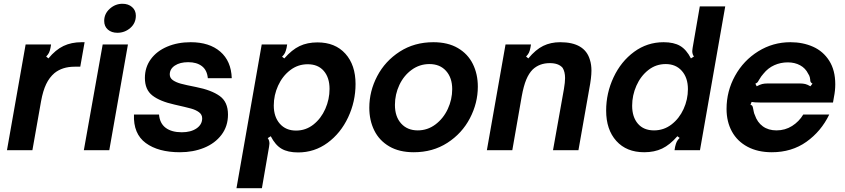

<svg xmlns="http://www.w3.org/2000/svg" viewBox="-20 -797 4486 1019"><path d="M17 0 116 -561H251L248 -543Q245 -527 240 -517Q235 -507 225 -497L237 -487Q275 -533 317 -553Q359 -573 413 -573H429L406 -443H376Q311 -443 269 -409Q242 -386 225 -350.5Q208 -315 198 -260L152 0Z M560 0H425L525 -561H659ZM533 -686Q533 -724 562.5 -750.5Q592 -777 630 -777Q661 -777 681 -759.5Q701 -742 701 -714Q701 -674 671.5 -648.5Q642 -623 603 -623Q572 -623 552.5 -640Q533 -657 533 -686Z M691 -189H824Q828 -142 859.5 -118.5Q891 -95 945 -95Q993 -95 1023 -115.5Q1053 -136 1053 -169Q1053 -189 1036 -201.5Q1019 -214 993.5 -221Q968 -228 906 -242Q829 -259 789 -290Q749 -321 749 -383Q749 -440 780.5 -483Q812 -526 867.5 -549.5Q923 -573 992 -573Q1091 -573 1149 -523Q1207 -473 1210 -382H1083Q1079 -425 1051.5 -446Q1024 -467 979 -467Q935 -467 908 -449Q881 -431 881 -402Q881 -383 897.5 -371.5Q914 -360 939.5 -353Q965 -346 1021 -335Q1102 -319 1146 -287.5Q1190 -256 1190 -189Q1190 -127 1155.5 -81.5Q1121 -36 1063 -12.5Q1005 11 935 11Q820 11 753.5 -38Q687 -87 691 -189Z M1867 -351Q1867 -258 1827.5 -174Q1788 -90 1718.5 -39Q1649 12 1562 12Q1508 12 1474.5 -7.5Q1441 -27 1417 -74L1401 -64Q1410 -52 1410 -35Q1410 -30 1408 -18L1370 202H1235L1369 -561H1504L1501 -543Q1497 -526 1492.5 -516.5Q1488 -507 1477 -496L1489 -487Q1529 -533 1570 -552.5Q1611 -572 1665 -572Q1759 -572 1813 -512Q1867 -452 1867 -351ZM1433 -237Q1433 -177 1465 -140.5Q1497 -104 1551 -104Q1603 -104 1643.5 -136Q1684 -168 1706.5 -219Q1729 -270 1729 -325Q1729 -385 1698.5 -420.5Q1668 -456 1613 -456Q1561 -456 1520 -424.5Q1479 -393 1456 -342.5Q1433 -292 1433 -237Z M1940 -225Q1940 -313 1982 -393Q2024 -473 2101.5 -523Q2179 -573 2280 -573Q2357 -573 2410 -542Q2463 -511 2489.5 -457.5Q2516 -404 2516 -337Q2516 -250 2474 -169.5Q2432 -89 2354.5 -39Q2277 11 2176 11Q2099 11 2046 -20Q1993 -51 1966.5 -104.5Q1940 -158 1940 -225ZM2380 -324Q2380 -384 2347.5 -420.5Q2315 -457 2259 -457Q2207 -457 2165 -426.5Q2123 -396 2099.5 -346Q2076 -296 2076 -240Q2076 -178 2109 -141.5Q2142 -105 2197 -105Q2249 -105 2291 -136.5Q2333 -168 2356.5 -218.5Q2380 -269 2380 -324Z M2564 0 2663 -561H2798L2795 -543Q2792 -527 2787 -517Q2782 -507 2772 -497L2784 -487Q2823 -534 2863 -553.5Q2903 -573 2953 -573Q3084 -573 3111 -479Q3119 -454 3119 -422Q3119 -385 3107 -323L3050 0H2915L2973 -325Q2979 -360 2979 -383Q2979 -416 2966 -437Q2945 -462 2898 -462Q2843 -462 2807 -428Q2787 -408 2773 -374.5Q2759 -341 2749 -286L2699 0Z M3197 -210Q3197 -303 3236.5 -387Q3276 -471 3345.5 -522Q3415 -573 3502 -573Q3556 -573 3589.5 -553.5Q3623 -534 3647 -487L3663 -497Q3654 -509 3654 -526Q3654 -531 3656 -543L3694 -763H3829L3695 0H3560L3563 -18Q3567 -35 3571.5 -44.5Q3576 -54 3587 -65L3575 -74Q3535 -28 3494 -8.5Q3453 11 3399 11Q3305 11 3251 -49Q3197 -109 3197 -210ZM3631 -324Q3631 -384 3599 -420.5Q3567 -457 3513 -457Q3461 -457 3420.5 -425Q3380 -393 3357.5 -342Q3335 -291 3335 -236Q3335 -176 3365.5 -140.5Q3396 -105 3451 -105Q3503 -105 3544 -136.5Q3585 -168 3608 -218.5Q3631 -269 3631 -324Z M3836 -219Q3836 -313 3881 -394.5Q3926 -476 4004 -524.5Q4082 -573 4175 -573Q4241 -573 4295 -549Q4349 -525 4381 -474.5Q4413 -424 4413 -350Q4413 -316 4406 -282L4401 -253H4045Q4039 -253 4012 -253Q3985 -253 3969 -256L3963 -241Q3971 -239 3973.5 -233.5Q3976 -228 3978 -216Q3979 -213 3980.5 -204Q3982 -195 3986 -187Q3999 -148 4028.5 -126.5Q4058 -105 4101 -105Q4147 -105 4184 -128.5Q4221 -152 4243 -189H4381Q4338 -100 4260 -44.5Q4182 11 4076 11Q4002 11 3947.5 -18Q3893 -47 3864.5 -99Q3836 -151 3836 -219ZM3996 -339Q4013 -348 4025 -351Q4037 -354 4053 -354H4226Q4242 -354 4254 -351Q4266 -348 4281 -339L4292 -353Q4284 -358 4282 -362.5Q4280 -367 4280 -375Q4280 -377 4278 -386.5Q4276 -396 4269 -406Q4255 -435 4226.5 -450.5Q4198 -466 4161 -466Q4123 -466 4089.5 -451Q4056 -436 4032 -406Q4020 -393 4009 -374Q4005 -366 4001.5 -361.5Q3998 -357 3989 -353Z"/></svg>

Font: Open Sauce Sans
Style: Bold Italic
Weight: 700
Italic angle: -10°
Designer: Alfredo Marco Pradil
Foundry: Creative Sauce Fz LLC
Version: Version 1.477